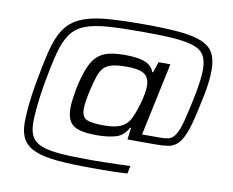

<svg xmlns="http://www.w3.org/2000/svg" viewBox="-85 -806 1245 1025"><g transform="rotate(10 537.5 -294.0)"><path d="M470 108Q361 108 285.5 101Q210 94 165 75Q120 56 99.5 21.5Q79 -13 79 -69Q79 -97 81.5 -130.5Q84 -164 89 -204.5Q94 -245 103 -294Q119 -383 134 -447.5Q149 -512 170.5 -556.5Q192 -601 225.5 -628.5Q259 -656 310 -671Q361 -686 435.5 -691Q510 -696 614 -696Q730 -696 807 -689Q884 -682 929.5 -663Q975 -644 994 -609Q1013 -574 1013 -518Q1013 -490 1009.5 -456.5Q1006 -423 998 -383Q990 -343 979 -294Q962 -214 944.5 -169.5Q927 -125 905.5 -104.5Q884 -84 855.5 -79.5Q827 -75 787 -75H635L643 -139H638Q614 -93 570.5 -81Q527 -69 470 -69Q411 -69 375 -79Q339 -89 322.5 -115Q306 -141 306 -188Q306 -209 309.5 -236Q313 -263 319 -296Q333 -362 350 -405Q367 -448 391 -472.5Q415 -497 451.5 -507Q488 -517 541 -517Q587 -517 620 -511Q653 -505 673.5 -491Q694 -477 703 -452H707L727 -510H791L707 -115H808Q831 -115 848.5 -119Q866 -123 880 -139Q894 -155 906.5 -191.5Q919 -228 933 -294Q944 -342 951.5 -381.5Q959 -421 963 -453.5Q967 -486 967 -512Q967 -560 950.5 -588.5Q934 -617 893.5 -631Q853 -645 784 -650Q715 -655 611 -655Q499 -655 424 -649.5Q349 -644 302 -625Q255 -606 227.5 -567Q200 -528 182.5 -461.5Q165 -395 147 -294Q139 -246 134 -207Q129 -168 126.5 -135.5Q124 -103 124 -77Q124 -29 140.5 -0.5Q157 28 195 42.5Q233 57 298.5 62Q364 67 464 67Q501 67 537.5 66Q574 65 609.5 64Q645 63 675 62L666 104Q647 105 626 106Q605 107 582 107.5Q559 108 531.5 108Q504 108 470 108ZM497 -127Q555 -127 586 -140.5Q617 -154 633 -180Q643 -196 652.5 -221Q662 -246 670.5 -275Q679 -304 683.5 -330Q688 -356 688 -373Q688 -419 660 -438Q632 -457 566 -457Q521 -457 491.5 -451Q462 -445 444 -428.5Q426 -412 414.5 -379.5Q403 -347 391 -293Q384 -262 380.5 -238Q377 -214 377 -196Q377 -151 404.5 -139Q432 -127 497 -127Z"/></g></svg>

Font: Saira Expanded
Style: Italic
Weight: 400
Width: 7
Italic angle: -12°
Designer: Hector Gatti with collaboration of the Omnibus-Type team
Foundry: Omnibus-Type
Version: Version 1.101